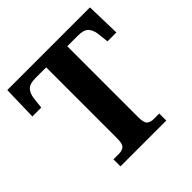

<svg xmlns="http://www.w3.org/2000/svg" viewBox="-185 -869 1023 1023"><g transform="rotate(-45 326.5 -357.0)"><path d="M154 0V-53H196Q218 -53 232.5 -64Q247 -75 247 -118V-653H167Q122 -653 105 -634Q88 -615 84 -582L77 -520H10L15 -714H638L643 -520H576L569 -582Q565 -615 548 -634Q531 -653 486 -653H406V-118Q406 -75 420.5 -64Q435 -53 457 -53H499V0Z"/></g></svg>

Font: Noto Serif Oriya
Style: Bold
Weight: 700
Designer: David Williams
Foundry: Google LLC, David Williams
Version: Version 1.051; ttfautohint (v1.8.4.7-5d5b)